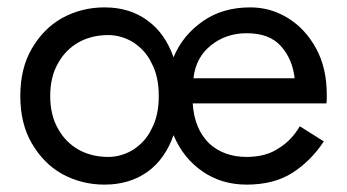

<svg xmlns="http://www.w3.org/2000/svg" viewBox="-20 -490 940 520"><path d="M504 -278H778Q772 -331 740 -366Q709 -400 648 -400Q592 -400 551 -367Q510 -334 504 -278ZM66 -358Q98 -413 148 -441Q201 -470 263 -470Q332 -470 380 -434Q427 -400 450 -335Q475 -395 530 -433Q583 -470 658 -470Q713 -470 760 -441Q807 -412 836 -359Q865 -306 865 -234V-222Q865 -214 864 -210H502Q506 -142 546 -102Q586 -65 648 -65Q700 -65 734 -88Q769 -109 792 -148L857 -107Q822 -54 772 -22Q722 10 648 10Q580 10 528 -26Q476 -62 450 -124Q427 -59 380 -25Q331 10 263 10Q201 10 148 -19Q98 -47 66 -102Q35 -155 35 -230Q35 -305 66 -358ZM138 -140Q158 -104 194 -84Q229 -65 273 -65Q308 -65 340 -84Q374 -106 390 -140Q410 -176 410 -230Q410 -284 390 -320Q374 -354 340 -376Q308 -395 273 -395Q229 -395 194 -376Q158 -356 138 -320Q116 -283 116 -230Q116 -177 138 -140Z"/></svg>

Font: jost-mod-400
Style: Regular
Weight: 400
Version: Version 3.200; ttfautohint (v0.97) -l 8 -r 50 -G 200 -x 14 -